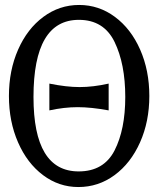

<svg xmlns="http://www.w3.org/2000/svg" viewBox="-20 -749 640 774"><path d="M301 -398Q355.5 -398 418 -412V-304Q347 -317 293 -317Q239 -317 179 -304V-412Q248 -398 301 -398ZM16 -362Q16 -465 53 -549Q90 -633 154.8 -681Q219.5 -729 299 -729Q378.5 -729 443.2 -681Q508 -633 545 -549Q582 -465 582 -362Q582 -259 544.5 -175Q507 -91 441.8 -43Q376.5 5 296 5Q217.5 5 153.5 -43Q89.5 -91 52.8 -175Q16 -259 16 -362ZM485 -358Q485 -491 441.8 -580Q398.5 -669 298 -669Q115 -669 115 -358Q115 -58 297 -58Q398.5 -58 441.8 -142.5Q485 -227 485 -358Z"/></svg>

Font: JuliaMono Light
Style: Regular
Weight: 300
Monospace: yes
Designer: cormullion
Foundry: corm
Version: Version 0.054; ttfautohint (v1.8.4)